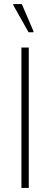

<svg xmlns="http://www.w3.org/2000/svg" viewBox="-20 -921 246 941"><path d="M85 0V-688H121V0ZM120 -763 45 -896V-901H87L144 -768V-763Z"/></svg>

Font: Saira Thin Condensed
Style: Regular
Weight: 100
Width: 3
Version: Version 1.101